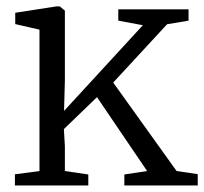

<svg xmlns="http://www.w3.org/2000/svg" viewBox="-20 -566 624 586"><path d="M100.5 -44V-475.5L26.5 -492.5V-527L152 -546.5H162.5L178 -533.5V-319.5L175.5 -227.5L416 -489L341 -503V-537.5H555.5V-503L490 -492L325.5 -314L519 -44L583.5 -34.5V0H359.5V-33.5L429 -44L276 -269.5L175 -172L178 -119.5V-44L249.5 -33.5V0H25.5V-34Z"/></svg>

Font: Merriweather 60pt Light
Style: Regular
Weight: 300
Version: Version 2.100